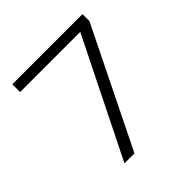

<svg xmlns="http://www.w3.org/2000/svg" viewBox="-182 -833 977 977"><g transform="rotate(-45 307.0 -344.0)"><path d="M167 0 481 -632H48V-688H553V-638L239 0Z"/></g></svg>

Font: Saira SemiExpanded Light
Style: Regular
Weight: 300
Width: 6
Designer: Hector Gatti with collaboration of the Omnibus-Type team
Foundry: Omnibus-Type
Version: Version 1.101